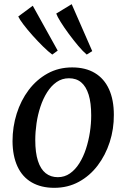

<svg xmlns="http://www.w3.org/2000/svg" viewBox="-20 -889 606 920"><path d="M325.5 -566Q390 -566 434.5 -539.2Q479 -512.5 502.2 -461.8Q525.5 -411 525.5 -338.5Q526 -271 505.8 -208.2Q485.5 -145.5 448 -96Q410.5 -46.5 357.8 -17.8Q305 11 240 11Q177 11 132 -15Q87 -41 63.8 -91.2Q40.5 -141.5 40 -212.5Q40 -281 60 -344.5Q80 -408 117.5 -457.8Q155 -507.5 207.8 -536.8Q260.5 -566 325.5 -566ZM310.5 -514Q277.5 -514 251.5 -496Q225.5 -478 206 -447.2Q186.5 -416.5 173.8 -378Q161 -339.5 155 -298Q149 -256.5 149 -218Q149 -157.5 161.8 -118Q174.5 -78.5 198.8 -59.2Q223 -40 257 -40Q289.5 -40 315.2 -58Q341 -76 360.2 -106.8Q379.5 -137.5 392 -176Q404.5 -214.5 410.8 -255.8Q417 -297 417 -335.5Q417 -396 404.8 -435.2Q392.5 -474.5 369.2 -494.2Q346 -514 310.5 -514ZM230.5 -627.5Q212.5 -640.5 187 -665.5Q161.5 -690.5 136.2 -718.8Q111 -747 92.2 -771.8Q73.5 -796.5 67.5 -810L137 -861.5L256.5 -646.5ZM395.5 -627.5Q378 -642 355 -669.2Q332 -696.5 309.5 -727Q287 -757.5 270.5 -784Q254 -810.5 249.5 -824L323.5 -869L422 -644Z"/></svg>

Font: Merriweather 24pt
Style: Italic
Weight: 400
Italic angle: -7.8°
Designer: Eben Sorkin
Foundry: Eben Sorkin
Version: Version 2.101